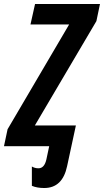

<svg xmlns="http://www.w3.org/2000/svg" viewBox="-60 -734 522 964"><path d="M277 100 321 -104H115L424 -628L442 -714H116L93 -611H287L-22 -85L-40 0H187L173 66Q163 111 133 111Q115 111 100 102V199Q126 210 162 210Q254 210 277 100Z"/></svg>

Font: Noto Sans Display Condensed
Style: Bold Italic
Weight: 700
Width: 3
Designer: Monotype Design team
Foundry: Monotype Imaging Inc.
Version: 1.000